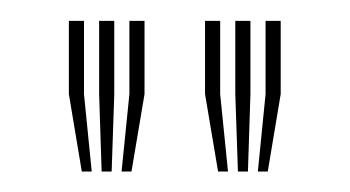

<svg xmlns="http://www.w3.org/2000/svg" viewBox="-20 -820 335 184"><path d="M96.5 -655.6 104 -729.8V-800H118.5V-729.8L106 -655.6ZM58.4 -655.6 46 -729.8V-800H60.5V-729.8L67.9 -655.6ZM77.4 -655.6 75 -729.8V-800H89.5V-729.8L87 -655.6ZM227.1 -655.6 234.5 -729.8V-800H249V-729.8L236.6 -655.6ZM189 -655.6 176.5 -729.8V-800H191V-729.8L198.5 -655.6ZM208 -655.6 205.5 -729.8V-800H220V-729.8L217.6 -655.6Z"/></svg>

Font: Big Shoulders Inline Thin
Style: Regular
Weight: 100
Designer: Patric King
Foundry: XO Type Co
Version: Version 2.002